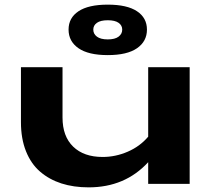

<svg xmlns="http://www.w3.org/2000/svg" viewBox="-20 -788 923 823"><path d="M793 0H615.2V-92.8Q516.1 15.1 359.9 15.1Q295.4 15.1 243.2 -1.7Q190.9 -18.6 151.9 -52.2Q112.8 -85.9 91.3 -139.9Q69.8 -193.8 69.8 -264.2V-500H248V-284.2Q248 -203.6 293.7 -159.4Q339.4 -115.2 419.9 -115.2Q475.1 -115.2 527.3 -137.7Q579.6 -160.2 615.2 -202.1V-500H793ZM316.4 -581.3Q273.9 -610.8 273.9 -661.1Q273.9 -711.4 316.4 -739.7Q358.9 -768.1 441.9 -768.1Q524.9 -768.1 567.4 -739.7Q609.9 -711.4 609.9 -661.1Q609.9 -610.8 567.4 -581.3Q524.9 -551.8 441.9 -551.8Q358.9 -551.8 316.4 -581.3ZM379.9 -661.1Q379.9 -642.6 395.5 -630.9Q411.1 -619.1 441.9 -619.1Q472.7 -619.1 488.3 -630.9Q503.9 -642.6 503.9 -661.1Q503.9 -679.2 488.3 -690.2Q472.7 -701.2 441.9 -701.2Q411.1 -701.2 395.5 -690.2Q379.9 -679.2 379.9 -661.1Z"/></svg>

Font: Messapia Bold
Style: Regular
Weight: 400
Designer: Luca Marsano
Foundry: Collletttivo
Version: Version 1.000;FEAKit 1.0